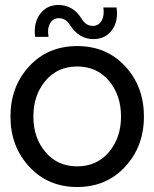

<svg xmlns="http://www.w3.org/2000/svg" viewBox="-20 -744 620 771"><path d="M355 -587Q298 -587 262 -642Q245 -671 216 -671Q193 -671 181 -650Q169 -629 175 -596H121Q114 -652 141 -688Q168 -724 214 -724Q273 -724 307 -670Q324 -640 353 -640Q376 -640 388 -661Q400 -682 395 -714H448Q456 -659 429.5 -623Q403 -587 355 -587ZM482.5 -74.5Q407 7 290 7Q173 7 97.5 -74.5Q22 -156 22 -276Q22 -396 97 -477.5Q172 -559 290 -559Q408 -559 483 -477.5Q558 -396 558 -276Q558 -156 482.5 -74.5ZM466 -276Q466 -362 417.5 -419.5Q369 -477 290 -477Q211 -477 162.5 -419.5Q114 -362 114 -276Q114 -191 162.5 -133.5Q211 -76 290 -76Q369 -76 417.5 -133.5Q466 -191 466 -276Z"/></svg>

Font: Oakes Grotesk
Style: Regular
Weight: 400
Designer: Samuel Oakes
Foundry: Samuel Oakes
Version: Version 1.000;PS 001.000;hotconv 1.0.88;makeotf.lib2.5.64775